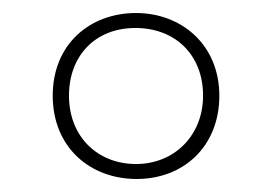

<svg xmlns="http://www.w3.org/2000/svg" viewBox="-20 -743 419 295"><path d="M190 -468C262 -468 317 -518 317 -596C317 -674 259 -723 189 -723C118 -723 61 -675 61 -596C61 -517 118 -468 190 -468ZM189 -491C130 -491 86 -533 86 -596C86 -657 126 -700 188 -700C249 -700 292 -659 292 -596C292 -535 248 -491 189 -491Z"/></svg>

Font: Noto Sans Condensed Thin
Style: Italic
Weight: 100
Width: 3
Italic angle: -12°
Designer: Monotype Design Team
Foundry: Monotype Imaging Inc.
Version: Version 2.013